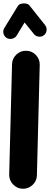

<svg xmlns="http://www.w3.org/2000/svg" viewBox="-29 -1054 301 1157"><path d="M107.9 83.5Q73.7 82.5 49.8 57.4Q25.9 32.2 26.4 -2L43.5 -666.5Q44.4 -701.2 69.6 -725.1Q94.7 -749 128.9 -748Q163.6 -747.6 187.5 -722.4Q211.4 -697.3 210.4 -662.6L193.4 2Q192.9 36.1 167.7 60.1Q142.6 84 107.9 83.5ZM10.7 -825.7Q-3.9 -835 -8.1 -852.5Q-12.2 -870.1 -2.9 -885.3L78.1 -1017.1Q84.5 -1027.8 98.6 -1031.5Q112.8 -1035.2 127.4 -1032.5Q142.1 -1029.8 148.9 -1020.5L242.7 -902.8Q253.4 -889.2 251.7 -871.1Q250 -853 235.8 -841.8Q222.2 -831.1 204.1 -833.3Q186 -835.4 175.3 -849.1L119.1 -918.5L71.3 -839.4Q62 -824.7 43.9 -820.6Q25.9 -816.4 10.7 -825.7Z"/></svg>

Font: Mikhak-DS2-FD Black
Style: Regular
Weight: 900
Designer: Amin Abedi
Version: Version 3.2